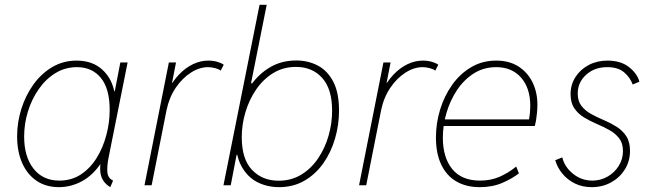

<svg xmlns="http://www.w3.org/2000/svg" viewBox="-20 -772 2731 800"><path d="M225.6 7.8Q171.4 7.8 132.3 -18.8Q93.3 -45.4 72.3 -93Q51.3 -140.6 51.3 -204.1Q51.3 -262.7 69.1 -318.8Q86.9 -375 119.6 -420.4Q152.3 -465.8 198 -492.7Q243.7 -519.5 299.3 -519.5Q365.7 -519.5 407.2 -481Q448.7 -442.4 458 -380.9L442.4 -391.6H472.7L456.1 -380.9L481.4 -511.7H511.7L431.6 -111.3Q425.3 -77.6 427.5 -53.7Q429.7 -29.8 451.2 -19.5L439.5 7.8Q420.9 -3.4 410.9 -18.6Q400.9 -33.7 398.4 -52.7Q396 -71.8 399.4 -94.7L400.4 -86.9H394.5L404.3 -97.7Q370.6 -44.4 324 -18.3Q277.3 7.8 225.6 7.8ZM227.5 -19.5Q278.3 -19.5 317.4 -45.4Q356.4 -71.3 383.1 -114.5Q409.7 -157.7 423.3 -210Q437 -262.2 437 -314.5Q437 -402.3 400.4 -447.3Q363.8 -492.2 300.8 -492.2Q251.5 -492.2 210.9 -467.3Q170.4 -442.4 141.4 -400.6Q112.3 -358.9 96.4 -307.6Q80.6 -256.3 80.6 -203.1Q80.6 -119.1 119.6 -69.3Q158.7 -19.5 227.5 -19.5Z M582 0 683.6 -511.7H713.4L696.8 -426.8H704.1L681.6 -397.5Q699.7 -434.1 726.1 -461.7Q752.4 -489.3 783.7 -504.4Q814.9 -519.5 847.7 -519.5Q869.6 -519.5 887.9 -513.7Q906.2 -507.8 912.1 -502L899.4 -477.5Q893.6 -483.4 877.4 -487.8Q861.3 -492.2 846.7 -492.2Q811 -492.2 775.1 -469.2Q739.3 -446.3 711.9 -405.8Q684.6 -365.2 673.8 -312.5L611.8 0Z M911.1 0 1061.5 -752H1091.3L1025.9 -424.8H1041L1009.8 -372.1L971.7 -179.7L982.4 -127H965.8L941.4 0ZM1142.6 7.8Q1093.3 7.8 1052 -13.2Q1010.7 -34.2 985.8 -80.1Q960.9 -126 960.9 -200.7Q960.9 -260.3 977.8 -317.1Q994.6 -374 1027.3 -419.9Q1060.1 -465.8 1107.2 -492.9Q1154.3 -520 1214.4 -520Q1263.7 -520 1304.2 -498.8Q1344.7 -477.5 1368.7 -431.6Q1392.6 -385.7 1392.6 -311Q1392.6 -251.5 1376 -194.6Q1359.4 -137.7 1327.4 -92Q1295.4 -46.4 1248.8 -19.3Q1202.1 7.8 1142.6 7.8ZM1141.1 -19Q1193.8 -19 1235.4 -44.4Q1276.9 -69.8 1305.4 -112.1Q1334 -154.3 1348.9 -206.1Q1363.8 -257.8 1363.8 -310.5Q1363.8 -401.4 1322.5 -447.3Q1281.2 -493.2 1213.4 -493.2Q1160.2 -493.2 1118.4 -467.5Q1076.7 -441.9 1047.4 -399.2Q1018.1 -356.4 1002.7 -304.7Q987.3 -252.9 987.3 -200.2Q987.3 -108.9 1030.3 -64Q1073.2 -19 1141.1 -19Z M1476.1 0 1577.6 -511.7H1607.4L1590.8 -426.8H1598.1L1575.7 -397.5Q1593.8 -434.1 1620.1 -461.7Q1646.5 -489.3 1677.7 -504.4Q1709 -519.5 1741.7 -519.5Q1763.7 -519.5 1782 -513.7Q1800.3 -507.8 1806.2 -502L1793.5 -477.5Q1787.6 -483.4 1771.5 -487.8Q1755.4 -492.2 1740.7 -492.2Q1705.1 -492.2 1669.2 -469.2Q1633.3 -446.3 1606 -405.8Q1578.6 -365.2 1567.9 -312.5L1505.9 0Z M1979 7.8Q1922.4 7.8 1881.3 -16.1Q1840.3 -40 1818.4 -86.4Q1796.4 -132.8 1796.4 -199.2Q1796.4 -258.3 1813.7 -315.2Q1831.1 -372.1 1863.8 -418.2Q1896.5 -464.4 1942.9 -491.9Q1989.3 -519.5 2047.4 -519.5Q2102.1 -519.5 2140.4 -494.9Q2178.7 -470.2 2199 -428.7Q2219.2 -387.2 2219.2 -335.4Q2219.2 -319.3 2217.5 -301.8Q2215.8 -284.2 2213.4 -269.8Q2210.9 -255.4 2208.5 -247.1H1821.8L1827.6 -274.4H2184.1Q2187 -289.6 2188.2 -303.7Q2189.5 -317.9 2189.5 -330.1Q2189.5 -405.3 2151.1 -448.7Q2112.8 -492.2 2047.4 -492.2Q1995.6 -492.2 1954.6 -466.3Q1913.6 -440.4 1884.8 -397.5Q1856 -354.5 1840.6 -302.5Q1825.2 -250.5 1825.2 -198.2Q1825.2 -115.7 1864.3 -67.6Q1903.3 -19.5 1980 -19.5Q2025.4 -19.5 2062 -35.6Q2098.6 -51.8 2130.9 -78.1L2142.1 -49.8Q2114.3 -27.8 2073 -10Q2031.7 7.8 1979 7.8Z M2445.8 7.8Q2406.2 7.8 2375.2 -7.6Q2344.2 -22.9 2323.2 -48.6Q2302.2 -74.2 2293.5 -104.5L2322.8 -116.2Q2332.5 -76.2 2367.7 -47.9Q2402.8 -19.5 2448.2 -19.5Q2482.4 -19.5 2511.5 -36.1Q2540.5 -52.7 2558.1 -80.8Q2575.7 -108.9 2575.7 -142.6Q2575.7 -175.3 2559.8 -195.8Q2543.9 -216.3 2519.3 -230Q2494.6 -243.7 2466.6 -255.6Q2438.5 -267.6 2413.8 -282.5Q2389.2 -297.4 2373.3 -320.3Q2357.4 -343.3 2357.4 -379.4Q2357.4 -419.9 2378.2 -451.7Q2398.9 -483.4 2433.6 -501.5Q2468.3 -519.5 2510.7 -519.5Q2567.4 -519.5 2601.8 -491.7Q2636.2 -463.9 2644 -431.6L2616.2 -419.9Q2606 -448.7 2580.6 -470.5Q2555.2 -492.2 2510.3 -492.2Q2457 -492.2 2422.1 -460.4Q2387.2 -428.7 2387.2 -382.3Q2387.2 -350.6 2402.8 -330.6Q2418.5 -310.5 2443.4 -296.9Q2468.3 -283.2 2496.1 -271.5Q2523.9 -259.8 2548.8 -244.1Q2573.7 -228.5 2589.4 -204.8Q2605 -181.2 2605 -143.1Q2605 -100.1 2583.5 -65.9Q2562 -31.7 2526.1 -12Q2490.2 7.8 2445.8 7.8Z"/></svg>

Font: Reddit Sans ExtraLight
Style: Italic
Weight: 250
Italic angle: -11.25°
Designer: Stephen Hutchings
Version: Version 1.013